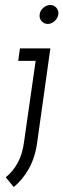

<svg xmlns="http://www.w3.org/2000/svg" viewBox="-20 -569 254 770"><path d="M60 -375 53 -325H123L76 3Q70 49 51 84Q32 119 3 142L35 181Q71 152 96 107Q121 62 129 3L182 -375ZM139 -511Q137 -495 147 -484Q157 -473 172 -473Q186 -473 198.5 -484Q211 -495 214 -511Q216 -527 206 -538Q196 -549 182 -549Q167 -549 154 -538Q141 -527 139 -511Z"/></svg>

Font: Josefin Slab Thin Medium
Style: Italic
Weight: 500
Italic angle: -12°
Version: Version 2.000